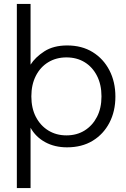

<svg xmlns="http://www.w3.org/2000/svg" viewBox="-20 -740 645 980"><path d="M66 220V-720H136V-410Q160 -448 206.5 -478Q253 -508 323 -508Q398 -508 453 -474Q508 -440 538.5 -381Q569 -322 569 -247Q569 -172 538.5 -113.5Q508 -55 453 -21.5Q398 12 322 12Q259 12 210.5 -14.5Q162 -41 136 -88V220ZM319 -49Q372 -49 412 -74Q452 -99 475 -143.5Q498 -188 498 -248Q498 -308 475 -353Q452 -398 412 -422.5Q372 -447 319 -447Q267 -447 226.5 -422.5Q186 -398 163 -353Q140 -308 140 -248Q140 -188 163 -143.5Q186 -99 226.5 -74Q267 -49 319 -49Z"/></svg>

Font: Host Grotesk Light
Style: Regular
Weight: 300
Designer: Doukan Karapınar
Foundry: Element Type
Version: Version 1.003